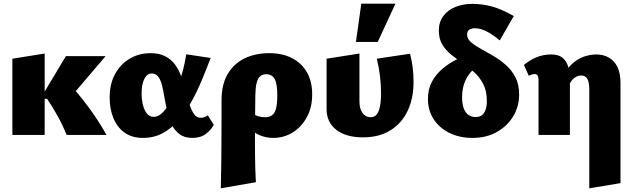

<svg xmlns="http://www.w3.org/2000/svg" viewBox="-20 -731 3425 1040"><path d="M341 0Q320 -52 293 -101Q266 -150 235 -196H216V-225L337 -427H552L345 -184V-289Q405 -224 458.5 -152Q512 -80 557 0ZM47 0V-413L222 -441V0Z M754 16Q695 16 655 -12.5Q615 -41 594.5 -90.5Q574 -140 574 -203Q574 -277 603.5 -330.5Q633 -384 683 -413.5Q733 -443 795 -443Q843 -443 875.5 -426Q908 -409 928.5 -380.5Q949 -352 962 -316.5Q975 -281 984 -246Q995 -202 1006 -167.5Q1017 -133 1031 -113Q1045 -93 1068 -93Q1076 -93 1085.5 -96Q1095 -99 1106 -106L1138 -55Q1124 -28 1095.5 -6Q1067 16 1022 16Q979 16 952 -4.5Q925 -25 909.5 -57.5Q894 -90 885.5 -128.5Q877 -167 871 -202Q865 -238 858 -267.5Q851 -297 837.5 -315Q824 -333 801 -333Q784 -333 772 -319Q760 -305 753.5 -281Q747 -257 747 -225Q747 -194 754 -164Q761 -134 775.5 -116Q790 -98 813 -98Q837 -98 859.5 -120Q882 -142 903 -178Q924 -214 941.5 -259Q959 -304 971 -350.5Q983 -397 989 -437L1121 -417Q1098 -356 1072 -294Q1046 -232 1015 -176.5Q984 -121 945.5 -77.5Q907 -34 860 -9Q813 16 754 16Z M1176 289Q1178 226 1178.5 160Q1179 94 1179.5 31Q1180 -32 1180 -88Q1180 -144 1180 -188Q1180 -274 1213.5 -330.5Q1247 -387 1305.5 -415Q1364 -443 1439 -443Q1511 -443 1563 -415.5Q1615 -388 1643 -338.5Q1671 -289 1671 -219Q1671 -150 1642.5 -97Q1614 -44 1566 -14Q1518 16 1460 16Q1417 16 1379 -2Q1341 -20 1327 -54L1349 -118Q1362 -106 1379.5 -101Q1397 -96 1414 -96Q1439 -96 1454 -107Q1469 -118 1475.5 -144.5Q1482 -171 1482 -214Q1482 -278 1467.5 -303.5Q1453 -329 1422 -329Q1402 -329 1389 -317.5Q1376 -306 1370 -281.5Q1364 -257 1363 -215Q1362 -131 1361.5 -70Q1361 -9 1361 36.5Q1361 82 1361.5 118.5Q1362 155 1363 187.5Q1364 220 1366 256Z M1946 13Q1854 13 1801.5 -28Q1749 -69 1749 -140V-413L1927 -441V-182Q1927 -142 1943.5 -119Q1960 -96 1988 -96Q2008 -96 2020 -110.5Q2032 -125 2038 -154Q2044 -183 2044 -227Q2044 -274 2038 -321.5Q2032 -369 2021 -413L2201 -440Q2211 -403 2215.5 -364Q2220 -325 2220 -288Q2220 -197 2187.5 -129.5Q2155 -62 2094 -24.5Q2033 13 1946 13ZM1908 -504 1937 -711H2122L2026 -504Z M2539 16Q2470 16 2415.5 -10.5Q2361 -37 2329.5 -84.5Q2298 -132 2298 -195Q2298 -248 2319.5 -288Q2341 -328 2375 -357Q2409 -386 2446 -405Q2483 -424 2514.5 -435Q2546 -446 2562 -450L2610 -397Q2573 -381 2544.5 -355Q2516 -329 2499.5 -291.5Q2483 -254 2483 -204Q2483 -169 2491.5 -145Q2500 -121 2517 -109Q2534 -97 2556 -97Q2578 -97 2591 -107.5Q2604 -118 2610.5 -137Q2617 -156 2617 -183Q2617 -238 2598 -275Q2579 -312 2549.5 -339Q2520 -366 2487 -388.5Q2454 -411 2424 -435Q2394 -459 2375.5 -490Q2357 -521 2357 -565Q2357 -612 2381.5 -644.5Q2406 -677 2447 -693.5Q2488 -710 2538 -710Q2589 -710 2640.5 -697Q2692 -684 2763 -644L2687 -512Q2652 -542 2617.5 -560Q2583 -578 2553 -578Q2534 -578 2522 -570Q2510 -562 2510 -544Q2510 -521 2530.5 -503Q2551 -485 2583 -467.5Q2615 -450 2651 -429Q2687 -408 2719 -380Q2751 -352 2771.5 -313Q2792 -274 2792 -219Q2792 -156 2761 -103Q2730 -50 2673 -17Q2616 16 2539 16Z M3172 289V-244Q3172 -286 3161.5 -304Q3151 -322 3129 -322Q3114 -322 3100 -314.5Q3086 -307 3075 -292.5Q3064 -278 3057 -258L3015 -292Q3042 -350 3074.5 -381Q3107 -412 3142 -424Q3177 -436 3210 -436Q3249 -436 3279 -418.5Q3309 -401 3325 -366.5Q3341 -332 3341 -283V261ZM2897 0V-299Q2897 -308 2895 -315Q2893 -322 2888.5 -326Q2884 -330 2877 -330Q2869 -330 2861 -327.5Q2853 -325 2844 -321L2818 -379Q2845 -403 2883 -419.5Q2921 -436 2966 -436Q3004 -436 3025.5 -419.5Q3047 -403 3056.5 -373Q3066 -343 3067 -300V0Z"/></svg>

Font: Ysabeau Office Black
Style: Regular
Weight: 900
Designer: Christian Thalmann (Catharsis Fonts)
Version: Version 2.001;gftools[0.9.30]; featfreeze: tnum,lnum,ss02